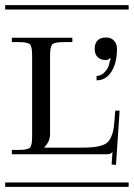

<svg xmlns="http://www.w3.org/2000/svg" viewBox="-29 -728 521 748"><path d="M-8.8 -708H472.2V-690.9H-8.8ZM-8.8 -17.1H472.2V0H-8.8ZM426.8 -538.1Q426.8 -482.4 405 -448.7Q383.3 -415 347.2 -415V-432.1Q365.2 -432.1 379.9 -448.2Q394.5 -464.4 397 -481Q398.4 -492.2 402.8 -499L398.9 -501Q392.1 -494.1 383.8 -494.1Q362.8 -494.1 351.3 -505.6Q339.8 -517.1 339.8 -538.1Q339.8 -559.1 351.3 -570.6Q362.8 -582 383.8 -582Q403.3 -582 415 -569.8Q426.8 -557.6 426.8 -538.1ZM96.2 -196.8V-511.2Q96.2 -546.4 87.6 -555.2Q79.1 -564 43.9 -564H17.1V-581.1H252.9V-564H219.2Q184.1 -564 175 -555.2Q166 -546.4 166 -511.2V-205.1Q166 -176.8 144 -154.8V-152.8H286.1Q316.9 -152.8 335.7 -154.8Q354.5 -156.7 370.8 -162.6Q387.2 -168.5 395.8 -180.2Q404.3 -191.9 409.7 -210.4Q415 -229 417 -257.8L419.9 -296.9H437L422.9 -85.9L405.8 -86.9L409.2 -134.8H408.2Q403.3 -129.9 398.7 -128.4Q394 -127 381.8 -127H17.1V-144H43.9Q79.1 -144 87.6 -152.8Q96.2 -161.6 96.2 -196.8Z"/></svg>

Font: FoglihtenFr02
Style: Regular
Weight: 500
Version: Version 0.68